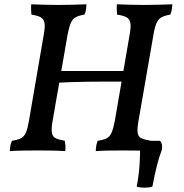

<svg xmlns="http://www.w3.org/2000/svg" viewBox="-20 -699 853 892"><path d="M425 3Q425 -11 427.5 -23.5Q430 -36 434 -45Q461 -49 475.5 -56.5Q490 -64 498 -82Q506 -100 513 -135L583 -542Q589 -576 585.5 -593.5Q582 -611 567.5 -619Q553 -627 524 -631Q523 -642 522.5 -654Q522 -666 523 -679Q553 -678 584.5 -677Q616 -676 651 -676Q684 -676 716 -677Q748 -678 781 -679Q780 -666 778 -654Q776 -642 771 -631Q746 -627 731 -619Q716 -611 707.5 -592.5Q699 -574 693 -538L623 -135Q617 -101 619.5 -82.5Q622 -64 636.5 -57Q651 -50 680 -45Q682 -35 683 -22.5Q684 -10 682 3Q649 1 617.5 0.5Q586 0 554 0Q521 0 486.5 0.5Q452 1 425 3ZM26 3Q26 -11 28.5 -23.5Q31 -36 36 -45Q62 -49 77 -56.5Q92 -64 100 -82Q108 -100 114 -135L184 -542Q190 -576 186.5 -593.5Q183 -611 168.5 -619Q154 -627 126 -631Q125 -642 124.5 -654Q124 -666 125 -679Q154 -678 186 -677Q218 -676 252 -676Q285 -676 317.5 -677Q350 -678 382 -679Q381 -666 379.5 -654Q378 -642 372 -631Q347 -627 332 -619Q317 -611 309 -592.5Q301 -574 294 -538L224 -135Q218 -101 221 -82.5Q224 -64 238.5 -57Q253 -50 281 -45Q283 -35 284 -22.5Q285 -10 283 3Q251 1 219.5 0.5Q188 0 155 0Q122 0 87.5 0.5Q53 1 26 3ZM233 -314 243 -369H575L566 -320Q535 -320 491 -320Q447 -320 399.5 -319.5Q352 -319 308.5 -317.5Q265 -316 233 -314ZM615 168Q625 117 628.5 65.5Q632 14 630 -27L654 -45H724Q737 -28 732 -3Q720 27 709 70.5Q698 114 688 168Q672 173 651.5 173Q631 173 615 168Z"/></svg>

Font: Vollkorn Medium
Style: Italic
Weight: 500
Italic angle: -11°
Designer: Friedrich Althausen
Foundry: Friedrich Althausen
Version: Version 5.000